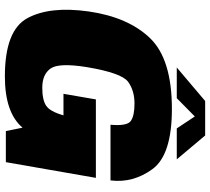

<svg xmlns="http://www.w3.org/2000/svg" viewBox="-57 -801 862 788"><g transform="rotate(90 374.0 -407.0)"><path d="M293.5 4Q442.5 4 504 -68.5L518 0H645.5L710 -369.5H388L365 -236.5H453.5L452.5 -233.5Q437.5 -181.5 414 -165.5Q390.5 -149.5 340 -149.5Q285.5 -149.5 261.2 -183.5Q237 -217.5 255.5 -332.5Q279.5 -475.5 315.8 -501.8Q352 -528 405 -528Q455 -528 476.5 -512.8Q498 -497.5 492 -429.5H720.5Q732 -522.5 673.8 -602Q615.5 -681.5 427 -681.5Q223 -681.5 136.8 -592Q50.5 -502.5 27 -340Q4.5 -181 54.5 -88.5Q104.5 4 293.5 4ZM257 -701.5H383L458 -775.5L507 -701.5H634L536 -818H394.5Z"/></g></svg>

Font: Anybody Thin Black
Style: Italic
Weight: 900
Italic angle: -10°
Version: Version 1.113;gftools[0.9.25]